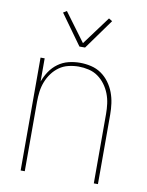

<svg xmlns="http://www.w3.org/2000/svg" viewBox="-84 -810 669 871"><g transform="rotate(10 250.0 -374.5)"><path d="M72 0V-520H91V-413Q100 -438 115 -460.5Q130 -483 152 -499Q174 -515 200 -521.5Q226 -528 253 -528Q279 -528 304.5 -522Q330 -516 351 -501.5Q372 -487 387.5 -466Q403 -445 412 -421Q421 -397 424.5 -371.5Q428 -346 428 -320V0H409V-320Q409 -343 406 -366.5Q403 -390 394.5 -412Q386 -434 372 -453Q358 -472 339 -485.5Q320 -499 296.5 -504.5Q273 -510 250 -510Q227 -510 203.5 -504.5Q180 -499 161 -485.5Q142 -472 128 -453Q114 -434 105.5 -412Q97 -390 94 -366.5Q91 -343 91 -320V0ZM237 -600 137 -739 153 -749 250 -618 347 -749 363 -739 263 -600Z"/></g></svg>

Font: Iosevka Term Curly Thin
Style: Regular
Weight: 100
Designer: Belleve Invis
Foundry: Belleve Invis
Version: Version 32.3.0